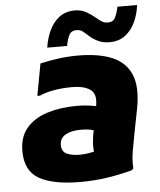

<svg xmlns="http://www.w3.org/2000/svg" viewBox="-55 -816 728 875"><g transform="rotate(-5 309.5 -378.5)"><path d="M279 12Q154 12 90 -24Q26 -60 26 -151Q26 -217 61.5 -257.5Q97 -298 157 -316.5Q217 -335 292 -335Q323 -335 351 -331Q379 -327 394 -322L374 -211Q359 -218 343 -221.5Q327 -225 299 -225Q257 -225 230 -210Q203 -195 203 -163Q203 -134 225.5 -123Q248 -112 287 -112Q304 -112 327.5 -115.5Q351 -119 367 -126V-77Q355 -91 351.5 -115.5Q348 -140 350.5 -167Q353 -194 358 -217L375 -310Q392 -374 364.5 -398Q337 -422 276 -422Q231 -422 192.5 -415Q154 -408 128 -396H116L143 -542Q182 -551 226 -557Q270 -563 315 -563Q411 -563 472.5 -537Q534 -511 558 -453.5Q582 -396 564 -300L543 -193Q536 -154 528 -111Q520 -68 523 -29L516 -21Q460 -6 402 3Q344 12 279 12ZM180 -611Q186 -652 202.5 -688Q219 -724 248 -746.5Q277 -769 320 -769Q350 -769 373 -755.5Q396 -742 411 -729Q424 -718 436.5 -709.5Q449 -701 465 -701Q490 -701 499.5 -720.5Q509 -740 515 -769H605Q600 -728 583.5 -692Q567 -656 538 -633.5Q509 -611 465 -611Q435 -611 412.5 -622Q390 -633 375 -647Q362 -659 349.5 -669Q337 -679 320 -679Q295 -679 285.5 -659.5Q276 -640 271 -611Z"/></g></svg>

Font: Kufam ExtraBold
Style: Italic
Weight: 800
Italic angle: -11°
Designer: Artur Schmal
Foundry: Original Type
Version: Version 1.301; ttfautohint (v1.8.3)